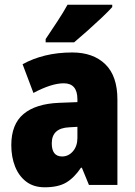

<svg xmlns="http://www.w3.org/2000/svg" viewBox="-20 -786 573 816"><path d="M287 -563Q376 -563 427.5 -513Q479 -463 479 -363V0H358L328 -73H324Q295 -30 261 -10Q227 10 170 10Q123 10 91.5 -14Q60 -38 44 -78.5Q28 -119 28 -169Q28 -258 80 -301.5Q132 -345 231 -349L309 -352V-364Q309 -432 251 -432Q199 -432 122 -391L76 -513Q119 -537 172 -550Q225 -563 287 -563ZM275 -245Q200 -242 200 -177Q200 -121 244 -121Q271 -121 290 -143Q309 -165 309 -200V-247ZM457 -756Q441 -738 412.5 -711Q384 -684 352.5 -656Q321 -628 295 -606H174V-620Q198 -656 223.5 -694.5Q249 -733 267 -766H457Z"/></svg>

Font: Noto Sans Lao Looped Condensed Black
Style: Regular
Weight: 900
Width: 3
Designer: Mark Frömberg, Ben Mitchell
Foundry: The Fontpad Ltd
Version: Version 1.002; ttfautohint (v1.8.4.7-5d5b)